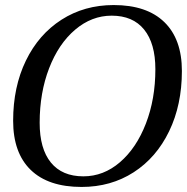

<svg xmlns="http://www.w3.org/2000/svg" viewBox="-20 -730 740 760"><path d="M32 -252Q32 -386 82.5 -490Q133 -594 223.5 -652Q314 -710 430 -710Q561 -710 630.5 -642.5Q700 -575 700 -449Q700 -315 649.5 -210.5Q599 -106 509 -48Q419 10 303 10Q171 10 101.5 -57.5Q32 -125 32 -252ZM595 -456Q595 -558 550.5 -613Q506 -668 422 -668Q343 -668 277.5 -612.5Q212 -557 174.5 -460Q137 -363 137 -244Q137 -141 181.5 -86.5Q226 -32 310 -32Q390 -32 455 -88Q520 -144 557.5 -241Q595 -338 595 -456Z"/></svg>

Font: Fahkwang
Style: Italic
Weight: 400
Italic angle: -10°
Version: Version 1.000; ttfautohint (v1.6)